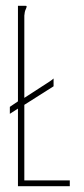

<svg xmlns="http://www.w3.org/2000/svg" viewBox="-20 -643 290 663"><path d="M42 0V-268L14 -250V-274L42 -293V-623H68Q72 -623 72 -621Q72 -617 68.5 -610Q65 -603 64 -589V-305L152 -362Q161 -368 165 -372V-345L64 -281V-20H221V0Z"/></svg>

Font: Inconsolata UltraCondensed ExtraLight
Style: Regular
Weight: 200
Width: 1
Monospace: yes
Designer: Raph Levien, Cyreal, Brenton Simpson
Foundry: Raph Levien, Cyreal, Google
Version: Version 3.100; ttfautohint (v1.8.4.7-5d5b)